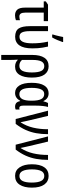

<svg xmlns="http://www.w3.org/2000/svg" viewBox="1040 -1868 1068 3189"><g transform="rotate(90 1574.5 -274.0)"><path d="M331 -537V-466H190V-160Q190 -108 206.5 -84.5Q223 -61 254 -61Q269 -61 285.5 -64Q302 -67 316 -71V-4Q303 2 280 6.5Q257 11 236 11Q174 11 140.5 -27Q107 -65 107 -154V-466H4V-501L58 -537Z M590 9Q491 8 453 -51Q415 -110 415 -234V-537H498V-229Q498 -153 517.5 -108Q537 -63 591 -63Q647 -63 673.5 -115Q700 -167 700 -276Q700 -347 693.5 -408Q687 -469 672 -537H754Q765 -487 771.5 -447.5Q778 -408 781 -368Q784 -328 784 -276Q784 -133 734.5 -62Q685 9 590 9ZM554 -606V-619Q560 -636 568.5 -669.5Q577 -703 584.5 -736Q592 -769 595 -788H678V-777Q666 -741 645.5 -692.5Q625 -644 603 -606Z M1269 -269Q1269 -137 1223 -63.5Q1177 10 1087 10Q1052 10 1024 -1.5Q996 -13 976 -34H971Q973 -5 974.5 29.5Q976 64 976 98V240H893V-276Q893 -407 940 -477Q987 -547 1082 -547Q1170 -547 1219.5 -477.5Q1269 -408 1269 -269ZM1079 -475Q1026 -475 1001 -427.5Q976 -380 976 -282V-105Q1013 -61 1073 -61Q1131 -61 1157.5 -113Q1184 -165 1184 -269Q1184 -374 1159 -424.5Q1134 -475 1079 -475Z M1524 10Q1446 10 1401 -60Q1356 -130 1356 -267Q1356 -405 1402 -476Q1448 -547 1530 -547Q1575 -547 1606.5 -525.5Q1638 -504 1659 -461H1664Q1668 -481 1675 -501.5Q1682 -522 1691 -537H1757Q1747 -504 1741 -451.5Q1735 -399 1735 -342V-126Q1735 -60 1772 -60Q1787 -60 1800 -65V0Q1794 4 1780 7Q1766 10 1755 10Q1715 10 1692 -9Q1669 -28 1660 -74H1654Q1634 -35 1601.5 -12.5Q1569 10 1524 10ZM1545 -61Q1601 -61 1627 -110.5Q1653 -160 1653 -258V-267Q1653 -372 1627 -423Q1601 -474 1542 -474Q1489 -474 1464.5 -420.5Q1440 -367 1440 -266Q1440 -160 1465.5 -110.5Q1491 -61 1545 -61Z M1819 -537H1905L1981 -219Q1989 -182 1997.5 -145Q2006 -108 2010 -84H2014Q2074 -178 2100.5 -289.5Q2127 -401 2127 -537H2209Q2209 -432 2192.5 -340.5Q2176 -249 2138.5 -165.5Q2101 -82 2038 0H1957Z M2246 -537H2332L2408 -219Q2416 -182 2424.5 -145Q2433 -108 2437 -84H2441Q2501 -178 2527.5 -289.5Q2554 -401 2554 -537H2636Q2636 -432 2619.5 -340.5Q2603 -249 2565.5 -165.5Q2528 -82 2465 0H2384Z M3097 -269Q3097 -141 3048 -65.5Q2999 10 2901 10Q2810 10 2759.5 -65.5Q2709 -141 2709 -269Q2709 -402 2758.5 -474.5Q2808 -547 2904 -547Q2993 -547 3045 -476Q3097 -405 3097 -269ZM2794 -269Q2794 -169 2820.5 -115.5Q2847 -62 2903 -62Q2960 -62 2986.5 -114.5Q3013 -167 3013 -269Q3013 -370 2986 -422.5Q2959 -475 2903 -475Q2846 -475 2820 -422.5Q2794 -370 2794 -269Z"/></g></svg>

Font: Avrile Sans Condensed
Style: Regular
Weight: 400
Width: 3
Designer: Monotype Design Team
Foundry: Monotype Imaging Inc.
Version: Version 2.001;September 10, 2019;FontCreator 11.5.0.2425 64-